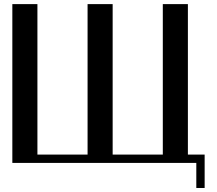

<svg xmlns="http://www.w3.org/2000/svg" viewBox="-20 -812 1082 957"><path d="M916.5 -791.5V-41.5H1000V125H958.5V0H41.5V-791.5H166.5V-41.5H416.5V-791.5H541.5V-41.5H791.5V-791.5Z"/></svg>

Font: Gputeks
Style: Bold
Weight: 600
Width: 8
Version: Version 0.9